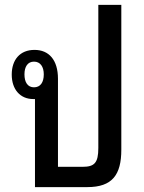

<svg xmlns="http://www.w3.org/2000/svg" viewBox="-20 -765 587 785"><path d="M476 -745H382V-160C382 -99 366 -83 318 -83H217V-443C217 -520 180 -561 121 -561C62 -561 28 -521 28 -460C28 -399 63 -360 116 -360H123V0H337C439 0 476 -50 476 -153ZM119 -408C93 -408 80 -429 80 -461C80 -492 93 -513 119 -513C145 -513 159 -492 159 -461C159 -428 145 -408 119 -408Z"/></svg>

Font: Noto Sans Thai Looped Condensed Medium
Style: Regular
Weight: 500
Width: 3
Designer: Sasikarn Vongin, Ben Mitchell
Foundry: The Fontpad Ltd
Version: Version 1.001